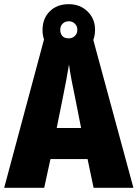

<svg xmlns="http://www.w3.org/2000/svg" viewBox="-20 -901 660 921"><path d="M429 0 400 -138H222L192 0H0L192 -715H426L620 0ZM340 -434Q332 -471 323.5 -515.5Q315 -560 311 -592Q306 -561 298 -517.5Q290 -474 282 -436L252 -287H369ZM310 -634Q253 -634 218.5 -668.5Q184 -703 184 -757Q184 -812 218.5 -846.5Q253 -881 310 -881Q364 -881 400 -846Q436 -811 436 -758Q436 -704 400.5 -669Q365 -634 310 -634ZM310 -717Q327 -717 339 -728.5Q351 -740 351 -758Q351 -776 339 -787.5Q327 -799 310 -799Q292 -799 280.5 -787.5Q269 -776 269 -758Q269 -740 279 -728.5Q289 -717 310 -717Z"/></svg>

Font: Noto Sans Lao Looped Condensed Black
Style: Regular
Weight: 900
Width: 3
Designer: Mark Frömberg, Ben Mitchell
Foundry: The Fontpad Ltd
Version: Version 1.002; ttfautohint (v1.8.4.7-5d5b)